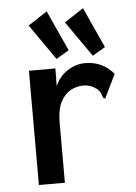

<svg xmlns="http://www.w3.org/2000/svg" viewBox="-51 -739 553 780"><g transform="rotate(-5 225.0 -349.0)"><path d="M76 -465H184L183 -393Q200 -432 234 -454Q268 -476 306 -476Q377 -476 422 -422L379 -334L375 -325L367 -329Q364 -337 361 -345.5Q358 -354 347 -366Q320 -386 291 -386Q263 -386 238 -372Q213 -358 197.5 -327Q182 -296 182 -245V1H76ZM192 -503 91 -648 169 -699 244 -534ZM340 -503 239 -648 317 -699 392 -534Z"/></g></svg>

Font: Inconsolata SemiCondensed Bold
Style: Regular
Weight: 700
Width: 4
Monospace: yes
Designer: Raph Levien, Cyreal, Brenton Simpson
Foundry: Raph Levien, Cyreal, Google
Version: Version 3.001; ttfautohint (v1.8.2.53-6de2)